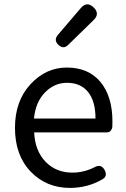

<svg xmlns="http://www.w3.org/2000/svg" viewBox="-20 -876 594 908"><path d="M511.7 -301.8Q511.7 -284.2 511.2 -275.9Q510.7 -267.6 504.4 -258.8Q498 -250 485.4 -250H141.6Q145.5 -163.1 195.3 -111.3Q245.1 -59.6 322.3 -59.6Q376 -59.6 426.8 -85Q458 -102.5 474.6 -72.3Q490.2 -43 464.8 -28.3Q394.5 12.7 310.5 12.7Q199.2 12.7 125 -64.5Q50.8 -141.6 50.8 -271.5Q50.8 -398.4 124 -477.5Q197.3 -556.6 295.9 -556.6Q398.4 -556.6 455.1 -488.3Q511.7 -419.9 511.7 -301.8ZM140.6 -315.4H431.6Q431.6 -397.5 396.5 -440.9Q361.3 -484.4 296.9 -484.4Q237.3 -484.4 192.9 -439Q148.4 -393.6 140.6 -315.4ZM252.9 -710Q316.4 -785.2 361.3 -836.9Q390.6 -872.1 422.9 -840.8Q454.1 -810.5 421.9 -780.3L301.8 -663.1Q280.3 -641.6 255.9 -664.1Q233.4 -685.5 252.9 -710Z"/></svg>

Font: GenSenMaruGothic TW TTF Regular
Style: Regular
Weight: 400
Version: Version 1.301